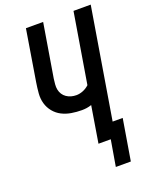

<svg xmlns="http://www.w3.org/2000/svg" viewBox="-162 -820 830 1058"><g transform="rotate(-20 252.5 -291.0)"><path d="M329 153 355 0H283L318 -214Q303 -209 289 -207Q275 -205 261 -205Q230 -205 200 -210Q170 -215 144.5 -228Q119 -241 100.5 -263.5Q82 -286 74 -314Q66 -342 68.5 -373Q71 -404 76 -435L125 -735H226L174 -421Q172 -405 170.5 -389Q169 -373 172 -358Q175 -343 183 -330.5Q191 -318 203.5 -309.5Q216 -301 230.5 -297Q245 -293 261 -293Q280 -293 300 -301Q320 -309 336 -324L404 -735H505L398 -88H457L417 153Z"/></g></svg>

Font: Iosevka Semibold Oblique
Style: Regular
Weight: 600
Italic angle: -9°
Monospace: yes
Designer: Belleve Invis
Foundry: Belleve Invis
Version: Version 32.5.0; ttfautohint (v1.8.4)